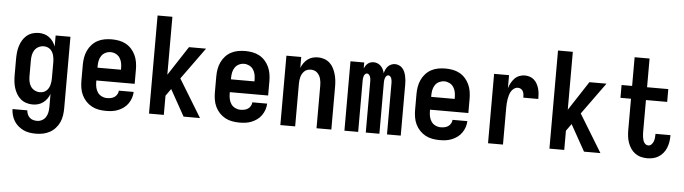

<svg xmlns="http://www.w3.org/2000/svg" viewBox="-54 -973 5108 1433"><g transform="rotate(5 2500.0 -256.0)"><path d="M247 223Q223 223 199.5 219.5Q176 216 154.5 206Q133 196 114.5 180.5Q96 165 83.5 145Q71 125 64.5 102Q58 79 57 55H168Q169 70 175 84.5Q181 99 192 109Q203 119 217.5 123Q232 127 247 127Q266 127 284 117.5Q302 108 312.5 91Q323 74 326.5 54.5Q330 35 330 15V-82Q322 -62 310 -45Q298 -28 281 -15.5Q264 -3 244 2.5Q224 8 203 8Q179 8 155.5 0.5Q132 -7 113.5 -22.5Q95 -38 82.5 -59.5Q70 -81 63 -104Q56 -127 53.5 -151.5Q51 -176 51 -200V-320Q51 -344 53.5 -368.5Q56 -393 63 -416Q70 -439 82.5 -460.5Q95 -482 113.5 -497.5Q132 -513 155.5 -520.5Q179 -528 203 -528Q224 -528 244 -522.5Q264 -517 281 -504.5Q298 -492 310 -475Q322 -458 330 -438V-520H441V15Q441 42 437 69Q433 96 422 120.5Q411 145 392.5 165.5Q374 186 350.5 199Q327 212 300.5 217.5Q274 223 247 223ZM249 -88Q262 -88 274.5 -92Q287 -96 297 -104.5Q307 -113 313.5 -124.5Q320 -136 323.5 -148.5Q327 -161 328.5 -174Q330 -187 330 -200V-320Q330 -333 328.5 -346Q327 -359 323.5 -371.5Q320 -384 313.5 -395.5Q307 -407 297 -415.5Q287 -424 274.5 -428Q262 -432 249 -432Q229 -432 210.5 -422.5Q192 -413 181 -396.5Q170 -380 166 -360Q162 -340 162 -320V-200Q162 -180 166 -160Q170 -140 181 -123.5Q192 -107 210.5 -97.5Q229 -88 249 -88Z M752 8Q725 8 697.5 3Q670 -2 646 -15Q622 -28 603 -48Q584 -68 572 -93Q560 -118 555.5 -145.5Q551 -173 551 -200V-320Q551 -347 555.5 -374Q560 -401 571.5 -426Q583 -451 601.5 -471.5Q620 -492 644 -505Q668 -518 695.5 -523Q723 -528 750 -528Q777 -528 804.5 -523Q832 -518 856 -505Q880 -492 898.5 -471.5Q917 -451 928.5 -426Q940 -401 944.5 -374Q949 -347 949 -320V-212H662V-200Q662 -180 666.5 -159.5Q671 -139 682.5 -122.5Q694 -106 713 -97Q732 -88 752 -88Q767 -88 781.5 -91Q796 -94 808 -102Q820 -110 827.5 -123Q835 -136 836 -151H947Q946 -127 938.5 -105Q931 -83 917.5 -63.5Q904 -44 885 -30Q866 -16 844 -7Q822 2 799 5Q776 8 752 8ZM662 -308H838V-320Q838 -340 834 -360Q830 -380 818.5 -397Q807 -414 788.5 -423Q770 -432 750 -432Q730 -432 711.5 -423Q693 -414 681.5 -397Q670 -380 666 -360Q662 -340 662 -320Z M1075 0V-735H1186V-301L1329 -520H1457L1285 -282L1457 0H1334L1224 -197L1186 -144V0Z M1752 8Q1725 8 1697.5 3Q1670 -2 1646 -15Q1622 -28 1603 -48Q1584 -68 1572 -93Q1560 -118 1555.5 -145.5Q1551 -173 1551 -200V-320Q1551 -347 1555.5 -374Q1560 -401 1571.5 -426Q1583 -451 1601.5 -471.5Q1620 -492 1644 -505Q1668 -518 1695.5 -523Q1723 -528 1750 -528Q1777 -528 1804.5 -523Q1832 -518 1856 -505Q1880 -492 1898.5 -471.5Q1917 -451 1928.5 -426Q1940 -401 1944.5 -374Q1949 -347 1949 -320V-212H1662V-200Q1662 -180 1666.5 -159.5Q1671 -139 1682.5 -122.5Q1694 -106 1713 -97Q1732 -88 1752 -88Q1767 -88 1781.5 -91Q1796 -94 1808 -102Q1820 -110 1827.5 -123Q1835 -136 1836 -151H1947Q1946 -127 1938.5 -105Q1931 -83 1917.5 -63.5Q1904 -44 1885 -30Q1866 -16 1844 -7Q1822 2 1799 5Q1776 8 1752 8ZM1662 -308H1838V-320Q1838 -340 1834 -360Q1830 -380 1818.5 -397Q1807 -414 1788.5 -423Q1770 -432 1750 -432Q1730 -432 1711.5 -423Q1693 -414 1681.5 -397Q1670 -380 1666 -360Q1662 -340 1662 -320Z M2059 0V-520H2170V-438Q2178 -458 2190 -475Q2202 -492 2218.5 -504.5Q2235 -517 2255 -522.5Q2275 -528 2296 -528Q2320 -528 2343 -520Q2366 -512 2383.5 -496Q2401 -480 2412 -458.5Q2423 -437 2429.5 -414Q2436 -391 2438.5 -367.5Q2441 -344 2441 -320V0H2330V-320Q2330 -333 2328.5 -346Q2327 -359 2323.5 -371.5Q2320 -384 2313.5 -395Q2307 -406 2297.5 -415Q2288 -424 2275.5 -428Q2263 -432 2250 -432Q2237 -432 2224.5 -428Q2212 -424 2202.5 -415Q2193 -406 2186.5 -395Q2180 -384 2176.5 -371.5Q2173 -359 2171.5 -346Q2170 -333 2170 -320V0Z M2539 0V-520H2642V-476Q2647 -487 2653.5 -496.5Q2660 -506 2669 -513.5Q2678 -521 2689.5 -524.5Q2701 -528 2713 -528Q2728 -528 2742 -522Q2756 -516 2766.5 -505.5Q2777 -495 2783.5 -481.5Q2790 -468 2794 -453Q2797 -467 2803.5 -481Q2810 -495 2820 -505.5Q2830 -516 2844 -522Q2858 -528 2873 -528Q2888 -528 2903 -521.5Q2918 -515 2928.5 -503Q2939 -491 2945 -476.5Q2951 -462 2954.5 -446.5Q2958 -431 2959.5 -415.5Q2961 -400 2961 -384V0H2858V-384Q2858 -393 2857 -401.5Q2856 -410 2853.5 -418Q2851 -426 2844.5 -433Q2838 -440 2830 -440Q2821 -440 2815 -433Q2809 -426 2806 -418Q2803 -410 2802 -401.5Q2801 -393 2801 -384V0H2699V-384Q2699 -393 2698 -401.5Q2697 -410 2694 -418Q2691 -426 2685 -433Q2679 -440 2670 -440Q2662 -440 2655.5 -433Q2649 -426 2646.5 -418Q2644 -410 2643 -401.5Q2642 -393 2642 -384V0Z M3252 8Q3225 8 3197.5 3Q3170 -2 3146 -15Q3122 -28 3103 -48Q3084 -68 3072 -93Q3060 -118 3055.5 -145.5Q3051 -173 3051 -200V-320Q3051 -347 3055.5 -374Q3060 -401 3071.5 -426Q3083 -451 3101.5 -471.5Q3120 -492 3144 -505Q3168 -518 3195.5 -523Q3223 -528 3250 -528Q3277 -528 3304.5 -523Q3332 -518 3356 -505Q3380 -492 3398.5 -471.5Q3417 -451 3428.5 -426Q3440 -401 3444.5 -374Q3449 -347 3449 -320V-212H3162V-200Q3162 -180 3166.5 -159.5Q3171 -139 3182.5 -122.5Q3194 -106 3213 -97Q3232 -88 3252 -88Q3267 -88 3281.5 -91Q3296 -94 3308 -102Q3320 -110 3327.5 -123Q3335 -136 3336 -151H3447Q3446 -127 3438.5 -105Q3431 -83 3417.5 -63.5Q3404 -44 3385 -30Q3366 -16 3344 -7Q3322 2 3299 5Q3276 8 3252 8ZM3162 -308H3338V-320Q3338 -340 3334 -360Q3330 -380 3318.5 -397Q3307 -414 3288.5 -423Q3270 -432 3250 -432Q3230 -432 3211.5 -423Q3193 -414 3181.5 -397Q3170 -380 3166 -360Q3162 -340 3162 -320Z M3615 0V-520H3727V-422Q3733 -443 3743.5 -462Q3754 -481 3768.5 -496.5Q3783 -512 3803.5 -520Q3824 -528 3845 -528Q3864 -528 3882.5 -522Q3901 -516 3915 -503Q3929 -490 3938 -473Q3947 -456 3952 -437.5Q3957 -419 3958.5 -400Q3960 -381 3960 -362H3848Q3848 -374 3846.5 -386Q3845 -398 3840 -408.5Q3835 -419 3824.5 -425.5Q3814 -432 3802 -432Q3786 -432 3772.5 -422.5Q3759 -413 3751 -399.5Q3743 -386 3738.5 -370.5Q3734 -355 3731.5 -339Q3729 -323 3728 -307.5Q3727 -292 3727 -276V0Z M4075 0V-735H4186V-301L4329 -520H4457L4285 -282L4457 0H4334L4224 -197L4186 -144V0Z M4808 8Q4784 8 4760.5 2Q4737 -4 4717.5 -18Q4698 -32 4684.5 -52Q4671 -72 4663 -94.5Q4655 -117 4652 -141Q4649 -165 4649 -189V-424H4570V-520H4649V-735H4761V-520H4920V-424H4761V-189Q4761 -178 4761.5 -168Q4762 -158 4763.5 -148Q4765 -138 4767.5 -128Q4770 -118 4775 -109Q4780 -100 4788.5 -94Q4797 -88 4808 -88Q4821 -88 4831 -98Q4841 -108 4846 -121Q4851 -134 4852.5 -147.5Q4854 -161 4854 -175V-179H4966V-170Q4966 -147 4962 -125Q4958 -103 4949.5 -82Q4941 -61 4926.5 -43.5Q4912 -26 4893 -14Q4874 -2 4852 3Q4830 8 4808 8Z"/></g></svg>

Font: Iosevka Web
Style: Bold
Weight: 700
Monospace: yes
Designer: Belleve Invis
Foundry: Belleve Invis
Version: Version 28.0.3; ttfautohint (v1.8.3)